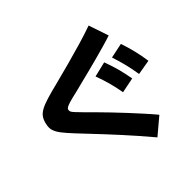

<svg xmlns="http://www.w3.org/2000/svg" viewBox="-193 -1030 1386 1360"><g transform="rotate(-30 500.0 -350.0)"><path d="M719 115Q660 74 609.5 40Q559 6 510.5 -25Q462 -56 409 -89.5Q356 -123 292 -162Q223 -204 181.5 -231.5Q140 -259 119 -280Q98 -301 90.5 -322Q83 -343 83 -370Q83 -399 91 -420.5Q99 -442 121 -463.5Q143 -485 184.5 -511Q226 -537 293 -574Q357 -610 428 -651Q499 -692 568.5 -734.5Q638 -777 693 -815L781 -683Q748 -661 703.5 -634.5Q659 -608 611.5 -580.5Q564 -553 519 -528Q474 -503 438 -483Q402 -463 381 -451Q337 -428 313 -413.5Q289 -399 279.5 -389.5Q270 -380 270 -371Q270 -361 276 -353Q282 -345 304 -331.5Q326 -318 373 -290Q395 -278 435 -254.5Q475 -231 524 -201.5Q573 -172 624.5 -139.5Q676 -107 724.5 -75.5Q773 -44 811 -17ZM668 -284Q644 -336 617 -382.5Q590 -429 555 -478L658 -534Q693 -485 720.5 -437.5Q748 -390 773 -336ZM831 -339Q808 -391 782 -438.5Q756 -486 723 -536L826 -588Q859 -538 885.5 -489.5Q912 -441 935 -387Z"/></g></svg>

Font: M PLUS 1 Thin ExtraBold
Style: Regular
Weight: 800
Version: Version 1.001